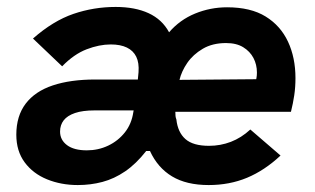

<svg xmlns="http://www.w3.org/2000/svg" viewBox="-20 -523 908 553"><path d="M204 10Q156 10 115.5 -6.5Q75 -23 51 -55.5Q27 -88 27 -135Q27 -189 54 -224.5Q81 -260 132 -277Q183 -294 254 -294H377L379 -315Q381 -342 372.5 -359.5Q364 -377 345.5 -386Q327 -395 299 -395Q266 -395 229.5 -381Q193 -367 159 -332L75 -412Q133 -463 191.5 -483Q250 -503 313 -503Q369 -503 408 -485Q447 -467 467 -430Q498 -466 542 -484Q586 -502 634 -502Q702 -502 745 -475.5Q788 -449 809.5 -403Q831 -357 831 -298Q831 -272 827.5 -248.5Q824 -225 818 -201H485Q485 -194 485.5 -189Q486 -184 488 -179Q492 -142 514 -122.5Q536 -103 582 -103Q615 -103 645 -114.5Q675 -126 701 -150L788 -75Q742 -32 691.5 -11Q641 10 581 10Q517 10 475.5 -15Q434 -40 412 -88H401Q372 -51 340.5 -29.5Q309 -8 275 1Q241 10 204 10ZM230 -90Q263 -90 291.5 -103.5Q320 -117 339.5 -141.5Q359 -166 364 -200L371 -237L389 -205H252Q218 -205 196 -197.5Q174 -190 163.5 -176.5Q153 -163 153 -144Q153 -120 173 -105Q193 -90 230 -90ZM715 -282Q717 -290 718.5 -297.5Q720 -305 720 -314Q720 -337 710 -356Q700 -375 680.5 -387Q661 -399 631 -399Q592 -399 564 -382.5Q536 -366 519.5 -342Q503 -318 497 -293L734 -295Z"/></svg>

Font: Hanken Grotesk
Style: Bold Italic
Weight: 700
Italic angle: -8°
Designer: Alfredo Marco Pradil
Foundry: Hanken Design Co.
Version: Version 3.013